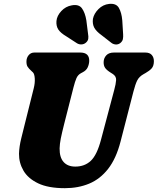

<svg xmlns="http://www.w3.org/2000/svg" viewBox="-20 -975 826 1005"><path d="M508.5 -243 578 -504.5Q586.5 -535.5 587.8 -556Q589 -576.5 568.5 -589L560.5 -594Q538 -608 530 -620Q522 -632 522.5 -650.5Q523 -671 536.5 -685.5Q550 -700 576.5 -700H740.5Q763.5 -700 774.5 -687.2Q785.5 -674.5 785.5 -655Q785.5 -630 773.8 -617Q762 -604 741.5 -592.5L732.5 -587.5Q708 -574 698 -553.5Q688 -533 678.5 -496L611 -234Q588 -145 546 -91.2Q504 -37.5 446.8 -13.8Q389.5 10 319.5 10Q233 10 180 -15.2Q127 -40.5 103 -81.5Q79 -122.5 79.5 -170.5Q80.5 -207.5 91.2 -250.8Q102 -294 110 -326.5L156.5 -512.5Q163.5 -540 162 -564.2Q160.5 -588.5 152 -596.5L145.5 -602.5Q130 -616.5 124 -626.5Q118 -636.5 118.5 -655Q119 -673 130.2 -686.5Q141.5 -700 160 -700H400Q448 -700 447 -656Q446.5 -639 439.2 -622.8Q432 -606.5 412.5 -596.5L404 -592Q388 -583.5 380.2 -566Q372.5 -548.5 364.5 -517L316 -326.5Q304 -279 298.2 -250Q292.5 -221 292 -198Q291.5 -151 313 -127Q334.5 -103 374 -103Q423 -103 455.2 -133.2Q487.5 -163.5 508.5 -243ZM620 -868.5 624.5 -795.5Q625.5 -781.5 623.2 -770.2Q621 -759 609.5 -749.5Q599 -741.5 586.2 -742.2Q573.5 -743 564 -750L512 -790.5Q483.5 -811 473.2 -830.5Q463 -850 466.5 -876.5Q472 -904 495.5 -927.5Q519 -951 551 -954.5Q588 -958.5 602.2 -933.8Q616.5 -909 620 -868.5ZM432 -868.5 441 -797Q443.5 -784 442 -772.5Q440.5 -761 429.5 -751.5Q419.5 -743 406.5 -742.5Q393.5 -742 383 -748.5L327.5 -784.5Q297 -802.5 285.2 -820.5Q273.5 -838.5 275.5 -865Q278 -892.5 300.8 -917Q323.5 -941.5 355.5 -947Q393 -954 409.2 -931Q425.5 -908 432 -868.5Z"/></svg>

Font: Fraunces 144pt SuperSoft Black
Style: Italic
Weight: 900
Italic angle: -16°
Version: Version 1.000;[b76b70a41]